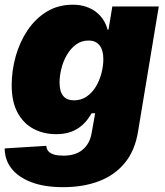

<svg xmlns="http://www.w3.org/2000/svg" viewBox="-24 -568 688 803"><path d="M240.2 214.8Q161.1 214.8 106.7 193.8Q52.2 172.9 23.9 136.5Q-4.4 100.1 -4.4 52.7L169.9 42Q170.4 56.2 179 65.2Q187.5 74.2 203.1 78.6Q218.8 83 241.2 83Q291.5 83 321.3 58.3Q351.1 33.7 358.9 -9.8L374 -94.2H358.9Q343.3 -65.9 322 -46.4Q300.8 -26.9 273.4 -16.8Q246.1 -6.8 211.9 -6.8Q158.2 -6.8 116 -29.3Q73.7 -51.8 49.3 -97.2Q24.9 -142.6 24.9 -211.4Q24.9 -272.9 41.7 -332.8Q58.6 -392.6 91.3 -441.4Q124 -490.2 171.6 -519.3Q219.2 -548.3 280.3 -548.3Q311.5 -548.3 336.4 -539.8Q361.3 -531.2 379.4 -516.6Q397.5 -502 409.2 -483.2Q420.9 -464.4 425.8 -443.8H429.7L445.8 -541H640.1L553.2 -17.1Q540.5 61.5 498.3 113Q456.1 164.6 390.1 189.7Q324.2 214.8 240.2 214.8ZM285.2 -148.4Q315.4 -148.4 338.6 -164.3Q361.8 -180.2 377.2 -206.1Q392.6 -231.9 400.4 -262.2Q408.2 -292.5 408.2 -320.8Q408.2 -358.4 392.3 -378.4Q376.5 -398.4 346.2 -398.4Q316.4 -398.4 293.7 -381.6Q271 -364.7 255.6 -338.1Q240.2 -311.5 232.7 -281Q225.1 -250.5 225.1 -222.2Q225.1 -185.5 240.2 -167Q255.4 -148.4 285.2 -148.4Z"/></svg>

Font: Inter 17pt Black
Style: Italic
Weight: 900
Italic angle: -9.3988°
Version: Version 4.001;git-66647c0bb